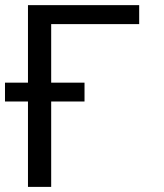

<svg xmlns="http://www.w3.org/2000/svg" viewBox="-21 -731 642 751"><path d="M309.6 -334V-407.7H179.2V-636.7H523.4V-710.9H88.4V-407.7H-1.5V-334H88.4V0H179.2V-334Z"/></svg>

Font: RobotoMono Nerd Font
Style: Regular
Weight: 400
Monospace: yes
Designer: Google
Version: Version 3.000;Nerd Fonts 3.2.1